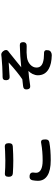

<svg xmlns="http://www.w3.org/2000/svg" viewBox="1080 -1873 840 3040"><g transform="rotate(-90 1500.0 -353.0)"><path d="M483.4 30.3Q321.3 30.3 239.3 -22.5Q157.2 -74.2 157.2 -172.9Q157.2 -212.9 166 -258.8Q176.8 -310.5 233.4 -304.7Q300.8 -298.8 286.1 -228.5V-226.6Q284.2 -210 284.2 -202.1Q284.2 -154.3 330.1 -127Q379.9 -97.7 478.5 -97.7Q623 -97.7 748 -120.1Q785.2 -128.9 799.8 -112.3Q812.5 -98.6 812.5 -57.6Q812.5 -28.3 803.7 -13.7Q793.9 2 768.6 7.8Q650.4 30.3 483.4 30.3ZM479.5 -562.5Q382.8 -562.5 276.4 -569.3Q220.7 -573.2 220.7 -632.8Q220.7 -668 233.4 -682.6Q247.1 -698.2 279.3 -695.3Q361.3 -688.5 478.5 -688.5Q528.3 -688.5 624 -692.4Q667 -694.3 690.4 -696.3Q723.6 -699.2 738.3 -684.1Q752.9 -668.9 752.9 -634.8Q752.9 -603.5 742.2 -588.9Q730.5 -572.3 702.1 -570.3Q571.3 -562.5 479.5 -562.5Z M2147.5 46.9Q2007.8 43.9 1929.7 -1Q1828.1 -57.6 1828.1 -173.8Q1828.1 -214.8 1849.6 -258.8Q1869.1 -296.9 1897.5 -323.2Q1791 -315.4 1670.9 -295.9Q1610.4 -285.2 1604.5 -344.7Q1598.6 -401.4 1655.3 -407.2Q1687.5 -410.2 1750 -418Q1759.8 -418.9 1764.6 -419.9Q1863.3 -484.4 2031.2 -635.7Q2016.6 -634.8 1960 -630.9Q1861.3 -625 1837.9 -623Q1835 -622.1 1828.1 -622.1Q1821.3 -621.1 1817.4 -621.1Q1752.9 -613.3 1750 -673.8Q1747.1 -736.3 1811.5 -732.4Q1824.2 -732.4 1836.9 -732.4Q1871.1 -732.4 1968.8 -737.3Q2073.2 -743.2 2112.3 -748Q2134.8 -750 2144.5 -752Q2179.7 -758.8 2209 -723.6Q2228.5 -700.2 2228.5 -677.7Q2227.5 -654.3 2204.1 -637.7Q2200.2 -634.8 2193.4 -629.9Q2183.6 -623 2179.7 -619.1Q2139.6 -587.9 2044.9 -510.7Q1980.5 -458 1954.1 -436.5Q2135.7 -456.1 2301.8 -459Q2329.1 -460 2340.8 -446.8Q2352.5 -433.6 2352.5 -405.3Q2352.5 -377 2335 -362.8Q2317.4 -348.6 2287.1 -350.6Q2180.7 -355.5 2109.4 -345.7Q2043 -335.9 1997.1 -293.9Q1950.2 -251 1950.2 -194.3Q1950.2 -141.6 1990.2 -113.3Q2024.4 -88.9 2093.8 -80.1Q2116.2 -78.1 2163.1 -76.2Q2168.9 -76.2 2170.9 -76.2Q2207 -77.1 2219.2 -60.1Q2231.4 -43 2223.6 -5.9Q2218.8 19.5 2196.3 33.2Q2176.8 45.9 2147.5 46.9Z"/></g></svg>

Font: Bpmf GenSen Rounded B
Style: B
Weight: 700
Foundry: But Ko
Version: Version 1.320